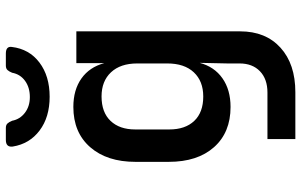

<svg xmlns="http://www.w3.org/2000/svg" viewBox="-202 -622 1005 640"><g transform="rotate(-90 300.0 -302.5)"><path d="M156 180V87H311Q356 87 382 62Q408 37 408 -6V-47L410 -139Q397 -90 358.5 -63Q320 -36 263 -36Q178 -36 129 -91Q80 -146 80 -242V-353Q80 -448 129 -504Q178 -560 263 -560Q320 -560 358 -533Q396 -506 409 -457V-550H515V-4Q515 81 460.5 130.5Q406 180 312 180ZM298 -127Q349 -127 378.5 -158.5Q408 -190 408 -247V-347Q408 -403 378.5 -434.5Q349 -466 298 -466Q245 -466 216.5 -436Q188 -406 188 -354V-240Q188 -187 216.5 -157Q245 -127 298 -127ZM297 -639Q229 -639 184.5 -672.5Q140 -706 131 -762Q128 -785 153 -785H193Q203 -785 208 -779.5Q213 -774 217 -764Q222 -738 243.5 -721.5Q265 -705 296 -705Q328 -705 350 -721Q372 -737 377 -764Q381 -774 386 -779.5Q391 -785 401 -785H441Q466 -785 463 -765Q456 -707 411 -673Q366 -639 297 -639Z"/></g></svg>

Font: Pitagon Sans Mono SemiBold
Style: Regular
Weight: 600
Monospace: yes
Designer: Travis Tran
Foundry: Pitagon
Version: Version 1.001; ttfautohint (v1.8.4.7-5d5b);gftools[0.9.26]